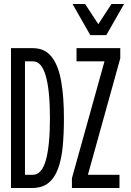

<svg xmlns="http://www.w3.org/2000/svg" viewBox="-20 -941 656 961"><path d="M35 0V-700H144Q204.5 -700 238.5 -656.5Q272.5 -613 286.2 -534.2Q300 -455.5 300 -350Q300 -271 293.8 -206.5Q287.5 -142 270.2 -95.8Q253 -49.5 221.8 -24.8Q190.5 0 140 0ZM105 -66H144Q188.5 -66 209.2 -138.2Q230 -210.5 230 -350Q230 -487.5 209.2 -560.8Q188.5 -634 145 -634H105ZM340 0V-49L503 -634H363V-700H582V-649L420 -66H578V0ZM432 -765 343 -921H406L472 -820L538 -921H601L512 -765Z"/></svg>

Font: Overpass Mono Light
Style: Regular
Weight: 300
Monospace: yes
Designer: Delve Withrington, Dave Bailey
Foundry: Delve Fonts LLC
Version: Version 4.000